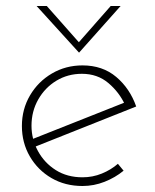

<svg xmlns="http://www.w3.org/2000/svg" viewBox="-20 -613 517 640"><path d="M255 7Q197 7 151.5 -19.5Q106 -46 79.5 -91.5Q53 -137 53 -193Q53 -249 80 -295Q107 -341 153 -368Q199 -395 255 -395Q322 -395 367.5 -356.5Q413 -318 434 -258L92 -122L82 -147L405 -275L397 -263Q378 -305 341.5 -336Q305 -367 253 -367Q206 -367 168 -344Q130 -321 107.5 -281.5Q85 -242 85 -194Q85 -149 106.5 -109.5Q128 -70 166 -46Q204 -22 255 -22Q289 -22 319.5 -34.5Q350 -47 373 -67L392 -44Q364 -21 328.5 -7Q293 7 255 7ZM136 -593 251 -463 233 -461 349 -593H382L244 -438H243L102 -593Z"/></svg>

Font: Josefin Sans Thin ExtraLight
Style: Regular
Weight: 250
Version: Version 2.001